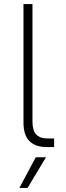

<svg xmlns="http://www.w3.org/2000/svg" viewBox="-20 -720 325 940"><path d="M209 0Q153 0 124 -29.5Q95 -59 95 -119V-700H139V-124Q139 -81 157.5 -61.5Q176 -42 214 -42H245V0H209ZM155 50H205L115 200H75Z"/></svg>

Font: PT Root UI Web Light
Style: Regular
Weight: 300
Designer: Vitaly Kuzmin
Foundry: ParaType Ltd.
Version: Version 1.000W